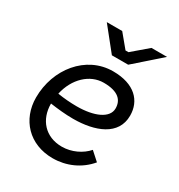

<svg xmlns="http://www.w3.org/2000/svg" viewBox="-171 -837 897 960"><g transform="rotate(30 277.0 -357.5)"><path d="M272 5C350 5 424 -27 475 -88L426 -132C394 -95 340 -68 283 -68C187 -68 129 -136 129 -227V-228C172 -222 217 -217 262 -217C389 -217 502 -260 502 -373C502 -458 443 -523 318 -523C162 -523 49 -381 49 -217C49 -90 137 5 272 5ZM272 -589H366L515 -720H425L336 -644H319L256 -720H167ZM136 -289C157 -385 226 -450 306 -450C391 -450 421 -415 421 -368C421 -312 347 -280 247 -280C211 -280 172 -283 136 -289Z"/></g></svg>

Font: Fixel Text 20240404
Style: Italic
Weight: 400
Width: 4
Italic angle: -10°
Designer: AlfaBravo + MacPaw
Foundry: Kyrylo Tkachov, Marchela Mozhyna, Serhii Makarenko, Maria Weinstein, Zakhar Kryvoshyya
Version: Version 1.211;Glyphs 3.2 (3225)